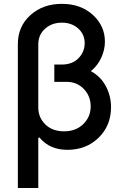

<svg xmlns="http://www.w3.org/2000/svg" viewBox="-20 -757 638 982"><path d="M296.4 -737.3Q393.1 -737.3 454.8 -680.9Q516.6 -624.5 516.6 -544.4Q516.6 -502.4 498 -461.9Q479.5 -421.4 444.8 -393.1Q495.1 -365.7 521.5 -315.9Q547.9 -266.1 547.9 -208.5Q547.9 -114.7 484.4 -52.7Q420.9 9.3 324.7 9.3Q233.4 9.3 181.2 -54.2L175.8 -51.3V204.6H71.3V-531.7Q71.3 -621.6 135.3 -679.4Q199.2 -737.3 296.4 -737.3ZM257.8 -338.4V-426.8H294.9Q350.6 -426.8 381.8 -459.5Q413.1 -492.2 413.1 -536.1Q413.1 -581.5 379.9 -611.3Q346.7 -641.1 296.4 -641.1Q245.1 -641.1 210.4 -610.1Q175.8 -579.1 175.8 -529.3V-207.5Q175.8 -155.8 211.9 -120.6Q248 -85.4 307.6 -85.4Q368.7 -85.4 406.2 -122.6Q443.8 -159.7 443.8 -212.9Q443.8 -265.1 408.9 -301.8Q374 -338.4 319.8 -338.4Z"/></svg>

Font: Interop Med
Style: Regular
Weight: 500
Designer: Rasmus Andersson, Google, Jang Haemin
Foundry: jhaemin
Version: Version 1.007